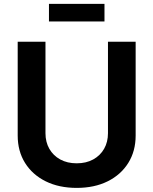

<svg xmlns="http://www.w3.org/2000/svg" viewBox="-20 -938 774 969"><path d="M367.2 10.3Q277.8 10.3 210.7 -22.9Q143.6 -56.2 106.4 -115.7Q69.3 -175.3 69.3 -253.9V-727.5H209.5V-265.6Q209.5 -221.2 229 -187Q248.5 -152.8 283.9 -133.3Q319.3 -113.8 367.2 -113.8Q415 -113.8 450.4 -133.3Q485.8 -152.8 505.4 -187Q524.9 -221.2 524.9 -265.6V-727.5H664.6V-253.9Q664.6 -175.3 627.4 -115.7Q590.3 -56.2 523.4 -22.9Q456.5 10.3 367.2 10.3ZM507.3 -918.5V-829.6H227.1V-918.5Z"/></svg>

Font: Inter Cardless
Style: Bold
Weight: 700
Designer: Rasmus Andersson
Foundry: rsms
Version: Version 4.001;git-9221beed3